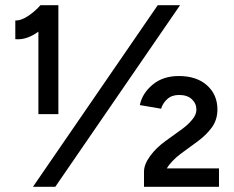

<svg xmlns="http://www.w3.org/2000/svg" viewBox="-20 -720 903 740"><path d="M128 -280V-598Q106 -582 84 -574.5Q62 -567 39 -569V-641Q60 -640 87 -657.5Q114 -675 136 -700H137H205V-280ZM107 0 588 -700H674L193 0ZM535 0V-59Q535 -86 558.5 -118.5Q582 -151 620 -178L685 -225Q704 -239 720.5 -258.5Q737 -278 737 -297Q737 -321 719.5 -337.5Q702 -354 670 -354Q642 -354 624.5 -338Q607 -322 601 -301L519 -315Q528 -360 568 -393.5Q608 -427 669 -427Q738 -427 778 -391Q818 -355 818 -298Q818 -259 797 -229.5Q776 -200 739 -173L676 -127Q660 -115 645.5 -100Q631 -85 623 -71H824V0Z"/></svg>

Font: Figtree Medium
Style: Regular
Weight: 500
Designer: Erik Kennedy
Foundry: Erik Kennedy
Version: Version 2.001; ttfautohint (v1.8.4.7-5d5b);gftools[0.9.27]